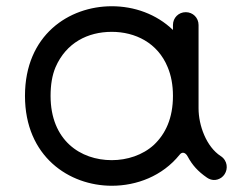

<svg xmlns="http://www.w3.org/2000/svg" viewBox="-20 -576 765 615"><path d="M158 -361C192 -439 261 -474 338 -474C413 -474 485 -439 517 -361C528 -335 534 -304 534 -269C534 -197 510 -147 473 -112C437 -79 387 -63 338 -63C238 -63 142 -126 142 -269C142 -304 147 -335 158 -361ZM534 -480C481 -531 410 -556 338 -556C201 -556 60 -464 60 -269C60 -74 202 19 338 19C418 19 500 -12 555 -80C563 -91 574 -88 581 -75C596 -47 614 -27 643 -7C656 2 673 4 689 -7C706 -19 712 -44 700 -63C697 -68 692 -73 687 -76C641 -106 616 -174 616 -229V-496C616 -519 598 -537 575 -537C552 -537 534 -519 534 -496Z"/></svg>

Font: Fabada
Style: Regular
Weight: 400
Designer: deFharo
Foundry: deFharo.com
Version: Version 4.000 2011 initial release